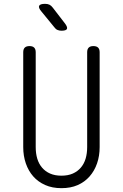

<svg xmlns="http://www.w3.org/2000/svg" viewBox="-20 -970 640 1000"><path d="M101 -698Q101 -714 109 -722Q117 -730 134 -730Q150 -730 158 -722Q166 -714 166 -698V-204Q166 -171 174 -144Q182 -117 199 -97Q216 -77 241 -66Q266 -55 300 -55Q334 -55 359 -66Q384 -77 401 -97Q418 -117 426 -144Q434 -171 434 -204V-698Q434 -714 442 -722Q450 -730 466 -730Q483 -730 491 -722Q499 -714 499 -698V-204Q499 -158 485.5 -119Q472 -80 446.5 -51Q421 -22 384.5 -6Q348 10 300 10Q252 10 215 -6.5Q178 -23 153 -51.5Q128 -80 114.5 -119Q101 -158 101 -204ZM300 -810Q289 -810 279.5 -814Q270 -818 263 -828L195 -911Q179 -930 184 -940Q189 -950 215 -950Q228 -950 237.5 -945.5Q247 -941 255 -930L319 -847Q333 -828 328.5 -819Q324 -810 300 -810Z"/></svg>

Font: Maple Mono NL ExtraLight
Style: Regular
Weight: 275
Monospace: yes
Designer: subframe7536
Version: Version 7.000